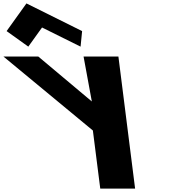

<svg xmlns="http://www.w3.org/2000/svg" viewBox="-292 -844 1106 1124"><path d="M-253.3 -662 -126.3 -571 -45.9 -683 179.7 -571 188.7 -662 -137.2 -824ZM197.2 -513 245.6 -250 -67.8 -513H-271.8L251.7 -80L294.9 260H498.9L401.2 -513Z"/></svg>

Font: Hussar
Style: BdOpOblSeven
Weight: 700
Foundry: Cannot Into Space Fonts
Version: Version 2.00